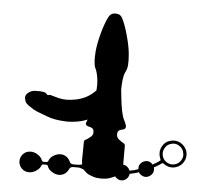

<svg xmlns="http://www.w3.org/2000/svg" viewBox="-51 -777 943 834"><g transform="rotate(5 420.0 -360.0)"><path d="M777.3 -152.3Q777.3 -152.3 777.3 -152.3Q780.3 -142.6 780.3 -133.8Q780.3 -119.1 773.4 -106.4Q761.7 -84 737.3 -77.1Q722.7 -73.2 709 -76.2Q694.3 -80.1 683.6 -88.9Q682.6 -89.8 680.7 -89.8Q678.7 -89.8 676.8 -88.9Q671.9 -85 664.1 -80.1Q655.3 -74.2 643.6 -68.4Q646.5 -57.6 643.6 -47.9Q639.6 -37.1 630.9 -31.2Q620.1 -22.5 605.5 -24.4Q591.8 -27.3 583 -38.1Q583 -39.1 582 -40Q582 -41 581.1 -42Q572.3 -38.1 562.5 -36.1Q552.7 -33.2 542 -31.2Q542 -31.2 541 -31.2Q541 -31.2 541 -31.2Q540 -18.6 531.2 -9.8Q522.5 -1 509.8 0Q500 1 492.2 -3.9Q484.4 -7.8 479.5 -14.6Q479.5 -14.6 478.5 -14.6Q478.5 -14.6 478.5 -14.6Q477.5 -13.7 475.6 -12.7Q474.6 -11.7 472.7 -11.7Q451.2 -2 436.5 -1Q422.9 0 419.9 0Q418 0 403.3 -1Q388.7 -2 367.2 -11.7Q366.2 -11.7 364.3 -12.7Q363.3 -13.7 362.3 -14.6Q358.4 -15.6 356.4 -17.6Q353.5 -19.5 350.6 -22.5Q348.6 -24.4 345.7 -27.3Q342.8 -30.3 341.8 -31.2Q339.8 -33.2 335.9 -34.2Q333 -36.1 330.1 -36.1Q326.2 -38.1 321.3 -39.1Q317.4 -39.1 312.5 -39.1Q305.7 -39.1 293 -39.1Q288.1 -39.1 283.2 -36.1Q279.3 -33.2 277.3 -28.3Q271.5 -15.6 260.7 -7.8Q249 0 235.4 0Q219.7 0 205.1 -9.8Q189.5 -18.6 184.6 -33.2Q183.6 -36.1 181.6 -38.1Q178.7 -39.1 175.8 -39.1Q171.9 -39.1 164.1 -39.1Q161.1 -39.1 159.2 -38.1Q157.2 -36.1 156.2 -33.2Q150.4 -18.6 135.7 -9.8Q121.1 0 105.5 0Q85.9 0 73.2 -12.7Q59.6 -26.4 59.6 -44.9Q59.6 -63.5 73.2 -77.1Q85.9 -89.8 105.5 -89.8Q121.1 -89.8 135.7 -80.1Q150.4 -71.3 156.2 -56.6Q157.2 -53.7 159.2 -52.7Q161.1 -50.8 164.1 -50.8Q168 -50.8 175.8 -50.8Q178.7 -50.8 181.6 -52.7Q183.6 -53.7 184.6 -56.6Q189.5 -71.3 204.1 -80.1Q219.7 -89.8 235.4 -89.8Q249 -89.8 260.7 -82Q271.5 -74.2 277.3 -61.5Q279.3 -56.6 283.2 -53.7Q288.1 -50.8 293 -50.8Q299.8 -50.8 312.5 -50.8Q317.4 -50.8 322.3 -51.8Q327.1 -52.7 332 -53.7Q331.1 -58.6 331.1 -62.5Q330.1 -66.4 330.1 -71.3Q330.1 -97.7 331.1 -152.3Q331.1 -154.3 332 -157.2Q334 -159.2 335.9 -161.1Q344.7 -165 356.4 -174.8Q369.1 -183.6 369.1 -197.3Q369.1 -214.8 352.5 -218.8Q335.9 -221.7 333 -229.5Q332 -232.4 334 -237.3Q335.9 -241.2 338.9 -250Q311.5 -239.3 286.1 -236.3Q259.8 -232.4 236.3 -234.4Q193.4 -236.3 161.1 -249Q128.9 -261.7 117.2 -265.6Q102.5 -271.5 85 -284.2Q66.4 -295.9 63.5 -305.7Q61.5 -309.6 60.5 -316.4Q59.6 -318.4 59.6 -320.3Q59.6 -326.2 61.5 -331.1Q65.4 -339.8 76.2 -346.7Q85.9 -353.5 99.6 -354.5Q123 -355.5 134.8 -353.5Q146.5 -351.6 149.4 -347.7Q153.3 -343.8 155.3 -341.8Q158.2 -339.8 161.1 -341.8Q165 -342.8 168 -342.8Q170.9 -341.8 173.8 -340.8Q175.8 -339.8 206.1 -332Q237.3 -324.2 277.3 -332Q299.8 -335.9 322.3 -346.7Q345.7 -358.4 366.2 -379.9Q367.2 -392.6 367.2 -403.3Q367.2 -414.1 366.2 -422.9Q362.3 -458 352.5 -476.6Q343.8 -496.1 347.7 -547.9Q350.6 -582 363.3 -628.9Q376 -674.8 389.6 -701.2Q399.4 -719.7 419.9 -719.7Q441.4 -719.7 450.2 -701.2Q463.9 -674.8 476.6 -627.9Q489.3 -582 492.2 -547.9Q497.1 -493.2 486.3 -474.6Q475.6 -456.1 473.6 -416Q472.7 -406.2 472.7 -393.6Q473.6 -380.9 475.6 -365.2Q483.4 -287.1 497.1 -261.7Q509.8 -237.3 506.8 -229.5Q504.9 -221.7 488.3 -218.8Q471.7 -214.8 471.7 -197.3Q471.7 -183.6 483.4 -174.8Q496.1 -165 503.9 -161.1Q506.8 -159.2 507.8 -157.2Q509.8 -154.3 509.8 -152.3Q509.8 -125 509.8 -71.3Q509.8 -70.3 509.8 -69.3Q509.8 -69.3 509.8 -68.4Q520.5 -67.4 528.3 -60.5Q536.1 -54.7 539.1 -44.9Q549.8 -46.9 558.6 -48.8Q568.4 -51.8 577.1 -54.7Q576.2 -63.5 579.1 -72.3Q583 -80.1 590.8 -85.9Q601.6 -93.8 615.2 -92.8Q628.9 -90.8 636.7 -80.1Q647.5 -85.9 655.3 -90.8Q663.1 -95.7 668 -99.6Q669.9 -100.6 669.9 -102.5Q669.9 -104.5 668.9 -106.4Q668 -108.4 667 -111.3Q666 -114.3 665 -117.2Q658.2 -141.6 670.9 -163.1Q683.6 -185.5 709 -190.4Q730.5 -195.3 750 -184.6Q769.5 -172.9 777.3 -152.3ZM739.3 -91.8Q752.9 -97.7 760.7 -111.3Q768.6 -125 765.6 -139.6Q762.7 -161.1 743.2 -172.9Q724.6 -183.6 704.1 -174.8Q689.5 -168.9 682.6 -155.3Q674.8 -141.6 676.8 -127Q679.7 -105.5 699.2 -93.8Q718.8 -83 739.3 -91.8Z"/></g></svg>

Font: No Time for a New Roman
Style: XXL
Weight: 400
Monospace: yes
Designer: Arthur Shnapir
Foundry: Arthur Shnapir
Version: Version_01